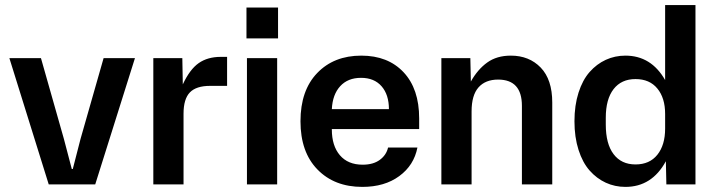

<svg xmlns="http://www.w3.org/2000/svg" viewBox="-20 -730 2829 760"><path d="M172.9 0 17.1 -500H142.1L232.9 -180.2L264.2 -61H268.1L298.8 -180.2L390.1 -500H514.2L356.9 0Z M586.9 0V-500H701.7L703.6 -396Q731.4 -455.6 766.6 -480.2Q801.8 -504.9 854 -504.9H878.9V-390.1H811.5Q756.8 -390.1 731.7 -364.3Q706.5 -338.4 706.5 -279.8V0Z M957.5 0V-500H1077.1V0ZM955.6 -578.1H1080.6V-700.2H955.6Z M1414.1 9.8Q1303.7 9.8 1236.6 -59.1Q1169.4 -127.9 1169.4 -250Q1169.4 -372.1 1235.6 -440.9Q1301.8 -509.8 1410.2 -509.8Q1515.6 -509.8 1577.4 -444.1Q1639.2 -378.4 1639.2 -261.2V-219.2H1293.5V-217.8Q1293.5 -152.8 1325.4 -115.5Q1357.4 -78.1 1415.5 -78.1Q1457.5 -78.1 1483.4 -97.2Q1509.3 -116.2 1516.1 -146H1632.3Q1618.7 -75.7 1560.5 -33Q1502.4 9.8 1414.1 9.8ZM1293.5 -297.9H1519.5Q1519.5 -355 1490.5 -388.4Q1461.4 -421.9 1409.2 -421.9Q1356.9 -421.9 1326.7 -388.9Q1296.4 -356 1293.5 -297.9Z M1727.1 0V-500H1841.8L1843.8 -407.2Q1870.6 -455.1 1908.4 -482.4Q1946.3 -509.8 2002 -509.8Q2074.7 -509.8 2120.4 -462.4Q2166 -415 2166 -324.2V0H2045.9V-311Q2045.9 -415 1951.7 -415Q1901.4 -415 1874 -384Q1846.7 -353 1846.7 -289.1V0Z M2455.6 9.8Q2414.1 9.8 2377.9 -6.8Q2341.8 -23.4 2314 -54.9Q2286.1 -86.4 2270 -136.7Q2253.9 -187 2253.9 -250Q2253.9 -313 2270 -363.3Q2286.1 -413.6 2314 -445.1Q2341.8 -476.6 2377.9 -493.2Q2414.1 -509.8 2455.6 -509.8Q2557.6 -509.8 2612.8 -413.1V-710H2732.9V0H2617.7L2615.7 -91.8Q2560.5 9.8 2455.6 9.8ZM2377.9 -236.8Q2377.9 -160.6 2408.7 -119.9Q2439.5 -79.1 2495.6 -79.1Q2551.3 -79.1 2582 -117.4Q2612.8 -155.8 2612.8 -221.2V-278.8Q2612.8 -342.3 2582 -379.6Q2551.3 -417 2495.6 -417Q2439.5 -417 2408.7 -377.2Q2377.9 -337.4 2377.9 -264.2Z"/></svg>

Font: TASA Orbiter Deck SemiBold
Style: Regular
Weight: 600
Designer: Weizhong Zhang
Version: Version 1.000;Glyphs 3.1.2 (3151)